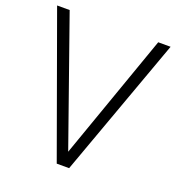

<svg xmlns="http://www.w3.org/2000/svg" viewBox="-135 -859 891 968"><g transform="rotate(20 310.5 -375.0)"><path d="M548.8 -750H615.2L343.8 0H277.3L6.3 -750H73.7L311 -76.2Z"/></g></svg>

Font: Now Alt Light
Style: Regular
Weight: 300
Designer: Alfredo Marco Pradil
Foundry: Alfredo Marco Pradil
Version: Version 1.002;PS 001.002;hotconv 1.0.88;makeotf.lib2.5.64775